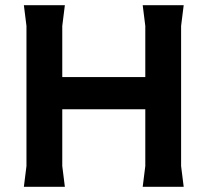

<svg xmlns="http://www.w3.org/2000/svg" viewBox="-20 -720 800 740"><path d="M530 0 540 -80V-620L530 -700H688L678 -620V-80L688 0ZM72 0 82 -80V-620L72 -700H230L220 -620V-80L230 0ZM138 -299V-423H618V-299Z"/></svg>

Font: AR One Sans
Style: Bold
Weight: 700
Designer: Niteesh Yadav
Foundry: Niteesh Yadav
Version: Version 1.001;gftools[0.9.33]